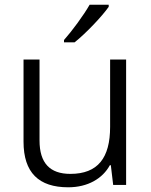

<svg xmlns="http://www.w3.org/2000/svg" viewBox="-20 -786 643 816"><path d="M442 -757V-766H361C336 -722 286 -654 252 -616V-606H297C346 -645 414 -717 442 -757ZM516 -533H448V-247C448 -115 396 -47 279 -47C192 -47 148 -93 148 -189V-533H80V-184C80 -52 145 10 270 10C353 10 416 -27 447 -84H451L461 0H516Z"/></svg>

Font: Noto Kufi Arabic Light
Style: Regular
Weight: 300
Designer: Monotype Design Team, David Williams, Khaled Hosny
Foundry: Google LLC
Version: Version 2.109